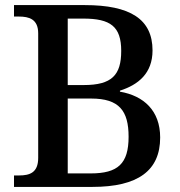

<svg xmlns="http://www.w3.org/2000/svg" viewBox="-20 -734 705 754"><path d="M35 0H343C522 0 609 -64 609 -194C609 -300 544 -358 451 -374V-378C523 -401 579 -446 579 -536C579 -659 491 -714 313 -714H35V-669H54C94 -669 130 -659 130 -603V-114C130 -56 97 -45 55 -45H35ZM309 -400H246V-661H307C414 -661 456 -630 456 -534C456 -439 419 -400 309 -400ZM336 -53H246V-347H338C448 -347 485 -299 485 -197C485 -91 443 -53 336 -53Z"/></svg>

Font: Noto Serif Malayalam Medium
Style: Regular
Weight: 500
Designer: Indian type Foundry, Jelle Bosma, Monotype Design Team
Foundry: Monotype Imaging Inc.
Version: Version 2.104